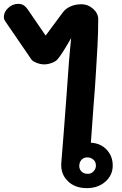

<svg xmlns="http://www.w3.org/2000/svg" viewBox="-113 -973 629 993"><path d="M470 -117Q470 -67 432 -33.5Q394 0 336 0Q274 0 237 -37Q200 -74 204 -130Q217 -287 231 -478Q243 -663 255 -776Q208 -694 186 -668Q177 -656 156 -648Q135 -640 116 -640Q97 -640 76.5 -648Q56 -656 49 -666L-79 -853Q-88 -866 -90.5 -871.5Q-93 -877 -93 -886Q-93 -911 -70.5 -932Q-48 -953 -19 -953Q-2 -953 9 -946Q20 -939 30 -925L123 -789Q170 -852 212 -909Q227 -929 252 -940Q277 -951 309 -951Q342 -951 368.5 -927.5Q395 -904 395 -873Q395 -803 391 -732Q387 -661 386 -647L383 -596Q379 -525 371 -429L357 -235Q408 -232 439 -198.5Q470 -165 470 -117ZM383 -116Q383 -137 369.5 -148Q356 -159 338 -159Q320 -159 308.5 -146.5Q297 -134 297 -114Q297 -98 308.5 -86Q320 -74 342 -74Q359 -74 371 -87Q383 -100 383 -116Z"/></svg>

Font: Mali
Style: Bold
Weight: 700
Designer: Kitiyaporn Chalermlarp | Katatrad Aksorn Co.,Ltd.
Foundry: Cadson Demak Co.,Ltd.
Version: Version 1.000; ttfautohint (v1.6)